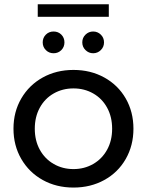

<svg xmlns="http://www.w3.org/2000/svg" viewBox="-20 -857 676 883"><path d="M42 -265.2Q42 -342.6 77.9 -404.2Q113.9 -465.9 176.5 -500.6Q239.1 -535.4 317.9 -535.4Q396.6 -535.4 459.5 -500.7Q522.5 -466 558.1 -404.4Q593.7 -342.7 593.7 -265Q593.7 -187.5 558.1 -125.6Q522.5 -63.6 459.5 -29Q396.6 5.6 317.9 5.6Q239.1 5.6 176.5 -29.2Q113.9 -64 77.9 -125.9Q42 -187.8 42 -265.2ZM495.7 -265Q495.7 -319.6 472.6 -361.8Q449.5 -404 408.7 -427.2Q367.9 -450.4 317.9 -450.4Q267.8 -450.4 227 -427.2Q186.2 -404 163.1 -361.8Q140 -319.6 140 -265Q140 -210.4 163.1 -168.4Q186.2 -126.4 227 -102.9Q267.8 -79.4 317.9 -79.4Q367.9 -79.4 408.7 -102.9Q449.5 -126.4 472.6 -168.4Q495.7 -210.4 495.7 -265ZM358.4 -662.1Q358.4 -683.4 373.3 -697.8Q388.1 -712.1 408.4 -712.1Q428.9 -712.1 443.6 -697.8Q458.4 -683.4 458.4 -662.1Q458.4 -641 443.6 -626.6Q428.9 -612.1 408.4 -612.1Q388.1 -612.1 373.3 -626.6Q358.4 -641 358.4 -662.1ZM176.4 -662.1Q176.4 -683.4 190.9 -697.8Q205.3 -712.1 226.4 -712.1Q247.7 -712.1 262.1 -697.8Q276.4 -683.4 276.4 -662.1Q276.4 -641 262.1 -626.6Q247.7 -612.1 226.4 -612.1Q205.3 -612.1 190.9 -626.6Q176.4 -641 176.4 -662.1ZM153.6 -837.3H480.4V-779.6H153.6Z"/></svg>

Font: iiserrat Thin
Style: Regular
Weight: 100
Designer: Akira Ohta
Foundry: Akira Ohta
Version: Version 1.200;Glyphs 3.3.1 (3343)